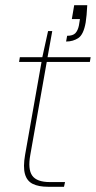

<svg xmlns="http://www.w3.org/2000/svg" viewBox="-20 -715 367 735"><path d="M164 0Q128 0 105.5 -11Q83 -22 75.5 -49Q68 -76 76 -122L139 -478H53L56 -496H142L164 -596H180L162 -496H327L324 -478H159L96 -122Q86 -67 103.5 -42.5Q121 -18 171 -18H229L225 0ZM233 -556 237 -578Q259 -578 268.5 -588Q278 -598 282 -617L286 -642H255L264 -695H314Q313 -673 311.5 -658Q310 -643 308 -629Q300 -583 280 -569.5Q260 -556 233 -556Z"/></svg>

Font: DM Sans 36pt Thin
Style: Italic
Weight: 250
Italic angle: -10°
Designer: Colophon Foundry, Jonny Pinhorn
Foundry: Colophon Foundry
Version: Version 4.004;gftools[0.9.30]